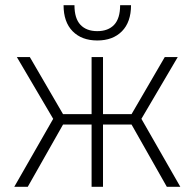

<svg xmlns="http://www.w3.org/2000/svg" viewBox="-20 -720 750 740"><path d="M185 -262 45 -500H95L223 -280H333V-500H377V-280H487L615 -500H665L525 -262L675 0H623L487 -240H377V0H333V-240H223L87 0H35ZM355 -564Q295 -564 260 -599.5Q225 -635 225 -700H267Q267 -649 290 -624.5Q313 -600 355 -600Q397 -600 420 -624.5Q443 -649 443 -700H485Q485 -635 450 -599.5Q415 -564 355 -564Z"/></svg>

Font: PT Root UI Light
Style: Regular
Weight: 300
Designer: Vitaly Kuzmin
Foundry: ParaType Ltd.
Version: Version 2.000G